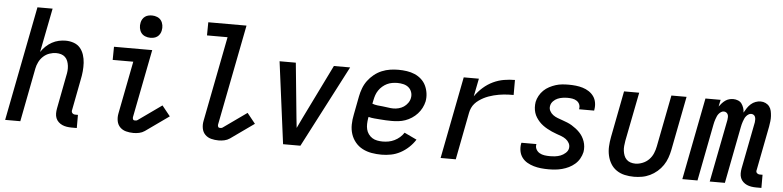

<svg xmlns="http://www.w3.org/2000/svg" viewBox="-46 -988 5041 1236"><g transform="rotate(5 2475.0 -370.0)"><path d="M474 12H440Q424 12 408.5 9.5Q393 7 379.5 1Q366 -5 355 -15.5Q344 -26 338.5 -40Q333 -54 333 -70Q333 -86 336 -102L377 -316Q381 -333 382.5 -349.5Q384 -366 382 -382Q380 -398 374.5 -412.5Q369 -427 358 -437.5Q347 -448 332 -452.5Q317 -457 300 -457Q279 -457 257 -449.5Q235 -442 217.5 -426Q200 -410 189.5 -389Q179 -368 175 -347L108 0H10L154 -740H252L196 -455Q209 -475 227 -492Q245 -509 266 -520.5Q287 -532 309.5 -537Q332 -542 354 -542Q382 -542 407 -533Q432 -524 448 -505Q464 -486 472 -461Q480 -436 481.5 -409.5Q483 -383 480.5 -355.5Q478 -328 472 -300L434 -102Q432 -96 433 -90.5Q434 -85 437.5 -81Q441 -77 446 -75Q451 -73 457 -73H474Z M840 12Q815 12 792 6Q769 0 753 -16Q737 -32 732.5 -56Q728 -80 733 -105L799 -445H666L667 -530H914L828 -89Q827 -82 830 -75.5Q833 -69 841 -69Q845 -69 850 -69.5Q855 -70 859 -73L1011 -181L1064 -115L912 -7Q896 4 877 8Q858 12 840 12ZM894 -608Q877 -608 861 -614.5Q845 -621 835.5 -634Q826 -647 823 -664.5Q820 -682 824 -700Q826 -711 832.5 -722Q839 -733 849 -740Q859 -747 870.5 -749.5Q882 -752 894 -752Q911 -752 927 -745.5Q943 -739 952.5 -726Q962 -713 965 -695.5Q968 -678 964 -660Q962 -649 955.5 -638Q949 -627 939 -620Q929 -613 917.5 -610.5Q906 -608 894 -608Z M1390 12Q1365 12 1342 6Q1319 0 1303 -16Q1287 -32 1282.5 -56Q1278 -80 1283 -105L1390 -655H1257L1258 -740H1505L1378 -89Q1377 -82 1380 -75.5Q1383 -69 1391 -69Q1395 -69 1400 -69.5Q1405 -70 1409 -73L1561 -181L1614 -115L1462 -7Q1446 4 1427 8Q1408 12 1390 12Z M1806 0 1737 -530H1842L1877 -177Q1879 -161 1880.5 -144.5Q1882 -128 1884 -112Q1892 -128 1899.5 -144.5Q1907 -161 1915 -177L2088 -530H2193L1918 0Z M2443 12Q2410 12 2378.5 6.5Q2347 1 2320 -13Q2293 -27 2273.5 -50.5Q2254 -74 2244.5 -103Q2235 -132 2235.5 -164.5Q2236 -197 2243 -230L2266 -350Q2271 -376 2281 -402.5Q2291 -429 2308 -452Q2325 -475 2348 -493.5Q2371 -512 2397.5 -523Q2424 -534 2451 -538Q2478 -542 2504 -542Q2532 -542 2559 -538Q2586 -534 2609.5 -524Q2633 -514 2652 -497Q2671 -480 2682 -457.5Q2693 -435 2697 -408Q2701 -381 2696 -354Q2691 -332 2680.5 -311.5Q2670 -291 2654 -273.5Q2638 -256 2618 -243Q2598 -230 2576.5 -222.5Q2555 -215 2533 -212.5Q2511 -210 2489 -210Q2470 -210 2451 -211Q2432 -212 2413.5 -213.5Q2395 -215 2376 -216.5Q2357 -218 2339 -223L2337 -214Q2334 -195 2333.5 -177Q2333 -159 2337 -142.5Q2341 -126 2351 -112Q2361 -98 2375 -89Q2389 -80 2407 -76.5Q2425 -73 2443 -73Q2462 -73 2481 -76.5Q2500 -80 2518.5 -89Q2537 -98 2552.5 -111.5Q2568 -125 2579 -142L2659 -104Q2642 -77 2617.5 -54Q2593 -31 2564 -15.5Q2535 0 2504 6Q2473 12 2443 12ZM2493 -291Q2510 -291 2527.5 -295.5Q2545 -300 2560 -310Q2575 -320 2586 -335.5Q2597 -351 2600 -368Q2604 -388 2597.5 -406.5Q2591 -425 2577 -436.5Q2563 -448 2544 -452.5Q2525 -457 2505 -457Q2489 -457 2471.5 -454Q2454 -451 2438.5 -443.5Q2423 -436 2409 -424Q2395 -412 2385 -397Q2375 -382 2369.5 -366Q2364 -350 2361 -334L2356 -310Q2372 -304 2389 -302Q2406 -300 2424 -298.5Q2442 -297 2459 -294Q2476 -291 2493 -291Z M2824 0 2927 -530H3025L3002 -414Q3024 -446 3053.5 -472Q3083 -498 3117 -514Q3151 -530 3186.5 -536Q3222 -542 3257 -542V-445Q3241 -445 3225.5 -444.5Q3210 -444 3194 -442.5Q3178 -441 3161.5 -438Q3145 -435 3129 -431Q3113 -427 3096.5 -421Q3080 -415 3065.5 -407.5Q3051 -400 3036 -389.5Q3021 -379 3009.5 -366Q2998 -353 2991 -337.5Q2984 -322 2981 -306L2922 0Z M3522 12Q3497 12 3473 9.5Q3449 7 3426.5 0.5Q3404 -6 3384 -17.5Q3364 -29 3350.5 -47Q3337 -65 3332.5 -88.5Q3328 -112 3332 -136L3334 -143H3431L3430 -140Q3427 -123 3435 -108.5Q3443 -94 3457 -86Q3471 -78 3488 -75.5Q3505 -73 3522 -73Q3540 -73 3557.5 -75Q3575 -77 3592 -83.5Q3609 -90 3624 -103.5Q3639 -117 3642 -134Q3645 -152 3637 -167Q3629 -182 3615.5 -192Q3602 -202 3586 -208Q3570 -214 3554 -219.5Q3538 -225 3522.5 -232Q3507 -239 3492.5 -247Q3478 -255 3464.5 -265Q3451 -275 3440 -287Q3429 -299 3420 -313Q3411 -327 3406 -343Q3401 -359 3400 -377Q3399 -395 3402 -413Q3406 -433 3417 -453Q3428 -473 3444 -488.5Q3460 -504 3480 -514.5Q3500 -525 3520.5 -531.5Q3541 -538 3562 -540Q3583 -542 3604 -542Q3628 -542 3651 -539.5Q3674 -537 3695.5 -530.5Q3717 -524 3735.5 -512Q3754 -500 3766.5 -482.5Q3779 -465 3783 -442.5Q3787 -420 3783 -397L3782 -390H3685V-393Q3688 -409 3682 -422.5Q3676 -436 3663.5 -444Q3651 -452 3636 -454.5Q3621 -457 3605 -457Q3589 -457 3572.5 -454.5Q3556 -452 3540.5 -445.5Q3525 -439 3512.5 -426Q3500 -413 3497 -397Q3493 -379 3501 -363.5Q3509 -348 3522.5 -338Q3536 -328 3552 -322Q3568 -316 3584 -310.5Q3600 -305 3616 -298.5Q3632 -292 3646 -283.5Q3660 -275 3673 -265Q3686 -255 3697.5 -243Q3709 -231 3717.5 -217Q3726 -203 3731.5 -187Q3737 -171 3738.5 -153.5Q3740 -136 3737 -118Q3732 -96 3720.5 -75.5Q3709 -55 3691 -39.5Q3673 -24 3652.5 -14Q3632 -4 3609.5 2Q3587 8 3565 10Q3543 12 3522 12Z M4074 12Q4043 12 4014 5.5Q3985 -1 3961.5 -17Q3938 -33 3923.5 -57Q3909 -81 3902.5 -109.5Q3896 -138 3897.5 -168.5Q3899 -199 3905 -230L3963 -530H4061L3999 -214Q3996 -197 3994.5 -180.5Q3993 -164 3995 -148.5Q3997 -133 4002.5 -118.5Q4008 -104 4018.5 -93.5Q4029 -83 4044 -78Q4059 -73 4076 -73Q4098 -73 4122 -82.5Q4146 -92 4163.5 -110Q4181 -128 4190.5 -151Q4200 -174 4204 -196L4269 -530H4367L4299 -180Q4294 -155 4285 -129.5Q4276 -104 4260.5 -81Q4245 -58 4223.5 -39.5Q4202 -21 4177 -9Q4152 3 4125.5 7.5Q4099 12 4074 12Z M4898 12H4864Q4848 12 4832.5 9.5Q4817 7 4803.5 1Q4790 -5 4779 -15.5Q4768 -26 4762.5 -40Q4757 -54 4757 -70Q4757 -86 4760 -102L4819 -405Q4820 -414 4820 -423Q4820 -432 4817 -440Q4814 -448 4807 -452.5Q4800 -457 4791 -457Q4782 -457 4773.5 -451.5Q4765 -446 4758.5 -438Q4752 -430 4748.5 -421Q4745 -412 4741.5 -403Q4738 -394 4736 -385Q4734 -376 4732 -367L4661 0H4563L4642 -405Q4643 -414 4643.5 -423Q4644 -432 4640.5 -440Q4637 -448 4630 -452.5Q4623 -457 4614 -457Q4605 -457 4596.5 -451.5Q4588 -446 4581.5 -438Q4575 -430 4571.5 -421Q4568 -412 4564.5 -403Q4561 -394 4559 -385Q4557 -376 4555 -367L4484 0H4386L4489 -530H4587L4578 -486Q4586 -497 4596 -508Q4606 -519 4617.5 -527Q4629 -535 4642 -538.5Q4655 -542 4668 -542Q4684 -542 4699 -536Q4714 -530 4722.5 -518Q4731 -506 4736 -491.5Q4741 -477 4741 -461Q4750 -477 4759.5 -491.5Q4769 -506 4782.5 -518Q4796 -530 4812.5 -536Q4829 -542 4845 -542Q4862 -542 4877 -535Q4892 -528 4901.5 -515.5Q4911 -503 4914.5 -487Q4918 -471 4919 -454.5Q4920 -438 4918 -420.5Q4916 -403 4913 -386L4858 -102Q4856 -96 4856.5 -90.5Q4857 -85 4861 -81Q4865 -77 4870 -75Q4875 -73 4881 -73H4898Z"/></g></svg>

Font: Lode Dark
Style: Bold Italic
Weight: 700
Italic angle: -11°
Monospace: yes
Designer: Belleve Invis
Foundry: Belleve Invis
Version: Version 29.2.0; ttfautohint (v1.8.3)